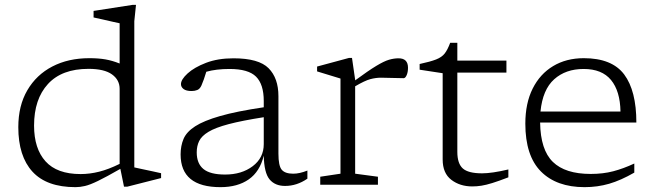

<svg xmlns="http://www.w3.org/2000/svg" viewBox="-20 -762 2700 792"><path d="M491.5 8 476.5 -65.5Q418 -32 384.5 -15.8Q351 0.5 330.5 5.2Q310 10 291.5 10Q172.5 10 114 -53.8Q55.5 -117.5 55.5 -237.5Q55.5 -326 92.8 -389.8Q130 -453.5 196 -487.8Q262 -522 348.5 -522Q386.5 -522 415 -517Q443.5 -512 473.5 -500V-666Q467.5 -667 447 -671.8Q426.5 -676.5 403.2 -681.8Q380 -687 366 -690V-717L527.5 -742H541L534 -674.5V-71.5Q540 -70 562.8 -65.2Q585.5 -60.5 609.8 -55.2Q634 -50 644.5 -47.5V-27.5L505 8ZM473.5 -395.5Q473.5 -432.5 441.8 -455.2Q410 -478 345 -478Q235 -478 177.8 -415.5Q120.5 -353 120.5 -244Q120.5 -149 167.8 -96.5Q215 -44 312.5 -44Q350.5 -44 389.2 -53.8Q428 -63.5 473.5 -86Z M1156 5Q1114.5 5 1092 -22Q1069.5 -49 1068 -120Q1052 -54 1006 -22Q960 10 889.5 10Q725 10 725 -125Q725 -160.5 737.2 -189.2Q749.5 -218 785 -241Q820.5 -264 888.5 -283.5Q956.5 -303 1068 -319.5V-345.5Q1068 -414 1036.2 -445.8Q1004.5 -477.5 927 -477.5Q871.5 -477.5 831 -466Q821 -432.5 811 -409.5Q804.5 -395 794 -390.8Q783.5 -386.5 770.5 -386.5Q748 -386.5 737.2 -394.8Q726.5 -403 726.5 -415Q726.5 -434 753.8 -459Q781 -484 829.8 -502.8Q878.5 -521.5 943 -521.5Q1047.5 -521.5 1088 -480.5Q1128.5 -439.5 1128.5 -365.5V-128.5Q1128.5 -78 1142.2 -61.8Q1156 -45.5 1189.5 -45.5Q1216 -45.5 1248 -58.5V-25Q1204.5 5 1156 5ZM791.5 -133.5Q791.5 -87.5 819.2 -64.8Q847 -42 908.5 -42Q977 -42 1022.5 -76.5Q1068 -111 1068 -167.5V-278.5Q978.5 -264.5 923.5 -250Q868.5 -235.5 840 -218.2Q811.5 -201 801.5 -180.2Q791.5 -159.5 791.5 -133.5Z M1445 -433V-430.5Q1499.5 -470.5 1531.8 -490Q1564 -509.5 1584.5 -515.5Q1605 -521.5 1624 -521.5Q1663 -521.5 1663 -482.5Q1663 -464.5 1657.5 -452Q1652 -439.5 1645 -439.5Q1620.5 -439.5 1597 -440.5Q1573.5 -441.5 1551.5 -441.5Q1530 -441.5 1507.5 -435.5Q1485 -429.5 1445 -406V-45.5L1539 -33V0H1301V-33L1384.5 -45.5V-438Q1375 -441 1345.2 -450Q1315.5 -459 1288 -467.5V-487.5L1419.5 -523H1432Z M1866.5 -135.5Q1866.5 -87.5 1889 -67.2Q1911.5 -47 1968.5 -47Q2009 -47 2077 -63V-30.5Q2036.5 -15 2010.8 -7Q1985 1 1966 4Q1947 7 1928 7Q1877.5 7 1841.8 -20.2Q1806 -47.5 1806 -104V-460L1711 -474.5V-498Q1755.5 -507.5 1779 -516.8Q1802.5 -526 1814.5 -541.5Q1826.5 -557 1837 -585.5H1866.5V-512H2069V-462.5H1866.5Z M2388 -522Q2504.5 -522 2554.8 -454.8Q2605 -387.5 2605 -256.5H2208Q2209.5 -144 2260.5 -94.2Q2311.5 -44.5 2416.5 -44.5Q2467.5 -44.5 2509.5 -55.5Q2551.5 -66.5 2596.5 -87.5V-50Q2541 -18 2492.8 -4Q2444.5 10 2391.5 10Q2275.5 10 2211.2 -54.8Q2147 -119.5 2147 -252Q2147 -336 2177.2 -396.5Q2207.5 -457 2261.8 -489.5Q2316 -522 2388 -522ZM2387.5 -477.5Q2313.5 -477.5 2266 -435Q2218.5 -392.5 2209.5 -302H2539.5Q2538 -386.5 2500.5 -432Q2463 -477.5 2387.5 -477.5Z"/></svg>

Font: Newsreader 6pt Light
Style: Regular
Weight: 300
Designer: Hugues Gentile
Foundry: Production Type
Version: Version 1.003; ttfautohint (v1.8.3)